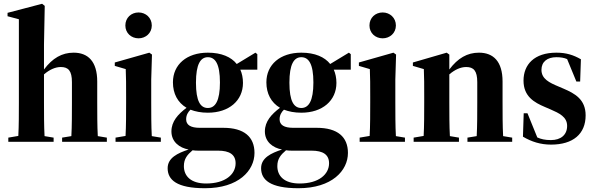

<svg xmlns="http://www.w3.org/2000/svg" viewBox="-20 -751 3155 1017"><path d="M24 0H264V-22L216 -30C213 -82 213 -154 213 -209V-357C242 -382 273 -396 302 -396C342 -396 361 -376 361 -316V-209C361 -154 361 -82 358 -30L309 -22V0H546V-22L498 -30C495 -82 495 -154 495 -209V-319C495 -426 446 -472 370 -472C308 -472 258 -443 213 -383V-515L217 -720L203 -731L20 -683V-665L80 -649V-209C80 -154 80 -83 77 -31L24 -22Z M592 0H832V-22L784 -30C781 -82 781 -154 781 -209V-330L785 -462L771 -472L588 -420V-402L646 -385C648 -340 648 -302 648 -240V-209C648 -154 648 -83 645 -31L592 -22ZM714 -548C752 -548 784 -576 784 -616C784 -657 752 -685 714 -685C675 -685 644 -657 644 -616C644 -576 675 -548 714 -548Z M954 129C954 90 972 69 1000 45C1011 47 1023 47 1033 47H1135C1196 47 1228 68 1228 114C1228 172 1174 221 1072 221C990 221 954 181 954 129ZM1081 -179C1042 -179 1018 -214 1018 -313C1018 -411 1042 -448 1081 -448C1120 -448 1145 -413 1145 -314C1145 -216 1120 -179 1081 -179ZM1081 -154C1193 -154 1267 -218 1267 -312C1267 -338 1262 -362 1253 -382H1343V-464L1333 -472L1234 -412C1205 -449 1153 -472 1081 -472C969 -472 896 -409 896 -315C896 -255 921 -208 968 -180C923 -146 888 -108 888 -55C888 0 930 32 979 41C921 60 868 85 868 140C868 201 915 246 1066 246C1243 246 1328 153 1328 59C1328 -26 1273 -74 1163 -74H1038C990 -74 966 -89 966 -119C966 -141 976 -158 989 -170C1015 -160 1045 -154 1081 -154Z M1449 129C1449 90 1467 69 1495 45C1506 47 1518 47 1528 47H1630C1691 47 1723 68 1723 114C1723 172 1669 221 1567 221C1485 221 1449 181 1449 129ZM1576 -179C1537 -179 1513 -214 1513 -313C1513 -411 1537 -448 1576 -448C1615 -448 1640 -413 1640 -314C1640 -216 1615 -179 1576 -179ZM1576 -154C1688 -154 1762 -218 1762 -312C1762 -338 1757 -362 1748 -382H1838V-464L1828 -472L1729 -412C1700 -449 1648 -472 1576 -472C1464 -472 1391 -409 1391 -315C1391 -255 1416 -208 1463 -180C1418 -146 1383 -108 1383 -55C1383 0 1425 32 1474 41C1416 60 1363 85 1363 140C1363 201 1410 246 1561 246C1738 246 1823 153 1823 59C1823 -26 1768 -74 1658 -74H1533C1485 -74 1461 -89 1461 -119C1461 -141 1471 -158 1484 -170C1510 -160 1540 -154 1576 -154Z M1885 0H2125V-22L2077 -30C2074 -82 2074 -154 2074 -209V-330L2078 -462L2064 -472L1881 -420V-402L1939 -385C1941 -340 1941 -302 1941 -240V-209C1941 -154 1941 -83 1938 -31L1885 -22ZM2007 -548C2045 -548 2077 -576 2077 -616C2077 -657 2045 -685 2007 -685C1968 -685 1937 -657 1937 -616C1937 -576 1968 -548 2007 -548Z M2171 0H2411V-22L2363 -30C2360 -82 2360 -154 2360 -209V-357C2389 -382 2420 -396 2449 -396C2489 -396 2508 -376 2508 -316V-209C2508 -154 2508 -82 2505 -30L2456 -22V0H2693V-22L2645 -30C2642 -82 2642 -154 2642 -209V-319C2642 -426 2593 -472 2517 -472C2455 -472 2405 -443 2360 -383V-462L2346 -472L2167 -420V-402L2225 -385C2227 -340 2227 -302 2227 -240V-209C2227 -154 2227 -83 2224 -31L2171 -22Z M2899 15C3015 15 3082 -41 3082 -140C3082 -225 3024 -256 2966 -281L2938 -293C2890 -313 2848 -333 2848 -381C2848 -424 2879 -448 2927 -448C2950 -448 2968 -445 2984 -438L3033 -319H3053L3057 -437C3017 -460 2979 -472 2927 -472C2810 -472 2753 -409 2753 -324C2753 -240 2810 -208 2867 -184L2895 -172C2943 -151 2984 -132 2984 -84C2984 -37 2951 -9 2898 -9C2867 -9 2846 -14 2826 -23L2774 -151H2754L2750 -27C2796 0 2843 15 2899 15Z"/></svg>

Font: Source Serif 4 Display
Style: Bold
Weight: 700
Designer: Frank Grießhammer
Foundry: Adobe Systems Incorporated
Version: Version 4.004;hotconv 1.0.117;makeotfexe 2.5.65602